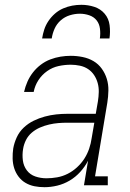

<svg xmlns="http://www.w3.org/2000/svg" viewBox="-20 -770 540 798"><path d="M165 8Q143 8 123 4Q103 0 86 -10Q69 -20 57 -36Q45 -52 39 -71Q33 -90 32.5 -111Q32 -132 35 -153Q39 -176 49.5 -199Q60 -222 78.5 -239.5Q97 -257 119.5 -268Q142 -279 166 -285.5Q190 -292 213.5 -294.5Q237 -297 260 -297H378L387 -349Q390 -368 390.5 -387.5Q391 -407 386 -425Q381 -443 371 -458Q361 -473 346 -483Q331 -493 312 -497Q293 -501 274 -501Q249 -501 223.5 -495.5Q198 -490 176 -474.5Q154 -459 139.5 -436.5Q125 -414 120 -388H80Q85 -410 94 -430.5Q103 -451 117 -469Q131 -487 149.5 -501Q168 -515 189 -523Q210 -531 231.5 -534.5Q253 -538 274 -538Q299 -538 323.5 -533Q348 -528 368.5 -516Q389 -504 403 -484.5Q417 -465 424 -442Q431 -419 430.5 -393.5Q430 -368 426 -343L375 -37H428V0H329L346 -102Q333 -77 313.5 -55.5Q294 -34 269.5 -19.5Q245 -5 218 1.5Q191 8 165 8ZM173 -29Q195 -29 217.5 -33Q240 -37 261 -47.5Q282 -58 300 -74.5Q318 -91 330.5 -110.5Q343 -130 350.5 -152Q358 -174 361 -196L372 -260H260Q241 -260 222.5 -258.5Q204 -257 184.5 -252.5Q165 -248 146.5 -240Q128 -232 112.5 -219Q97 -206 88 -188Q79 -170 76 -151Q72 -127 75 -103.5Q78 -80 91.5 -62Q105 -44 127 -36.5Q149 -29 173 -29ZM155 -610Q158 -629 164 -647.5Q170 -666 181.5 -683Q193 -700 208.5 -713.5Q224 -727 242.5 -735Q261 -743 280 -746.5Q299 -750 318 -750Q346 -750 372 -741.5Q398 -733 415 -713Q432 -693 435.5 -665.5Q439 -638 435 -610H395Q398 -630 395.5 -650.5Q393 -671 381.5 -685.5Q370 -700 351 -706.5Q332 -713 312 -713Q291 -713 270 -706.5Q249 -700 232.5 -685.5Q216 -671 207 -651Q198 -631 195 -610Z"/></svg>

Font: Iosevka Slab XLtObl
Style: Regular
Weight: 200
Italic angle: -9°
Monospace: yes
Designer: Belleve Invis
Foundry: Belleve Invis
Version: Version 11.1.1; ttfautohint (v1.8.3)